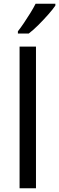

<svg xmlns="http://www.w3.org/2000/svg" viewBox="-20 -1010 317 1030"><path d="M173 0H85V-760H173ZM277 -980Q265 -962 240 -933.5Q215 -905 186.5 -876.5Q158 -848 134 -830H76V-842Q91 -861 108.5 -887Q126 -913 143 -940.5Q160 -968 171 -990H277Z"/></svg>

Font: Noto Sans Mende Kikakui
Style: Regular
Weight: 400
Designer: Monotype Design Team
Foundry: Monotype Imaging Inc.
Version: Version 2.003; ttfautohint (v1.8.4.7-5d5b)